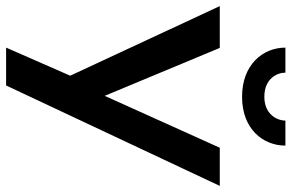

<svg xmlns="http://www.w3.org/2000/svg" viewBox="-187 -772 955 629"><g transform="rotate(90 290.5 -457.5)"><path d="M132 -915C132 -842 187 -773 293 -773C399 -773 453 -842 453 -915H371C371 -887 350 -846 293 -846C234 -846 214 -887 214 -915ZM585 -700H460L290 -323L133 -700H-4L224 -210L132 0H256Z"/></g></svg>

Font: Jost Medium
Style: Regular
Weight: 500
Version: Version 3.710